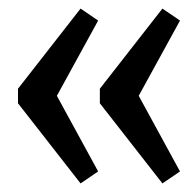

<svg xmlns="http://www.w3.org/2000/svg" viewBox="-20 -544 451 448"><path d="M168 -524 209 -496 96 -290V-351L209 -144L168 -116L22 -303V-337ZM359 -524 400 -496 287 -290V-351L400 -144L359 -116L213 -303V-337Z"/></svg>

Font: Pathway Extreme SemiCondensed Medium
Style: Regular
Weight: 500
Width: 4
Version: Version 1.001;gftools[0.9.26]